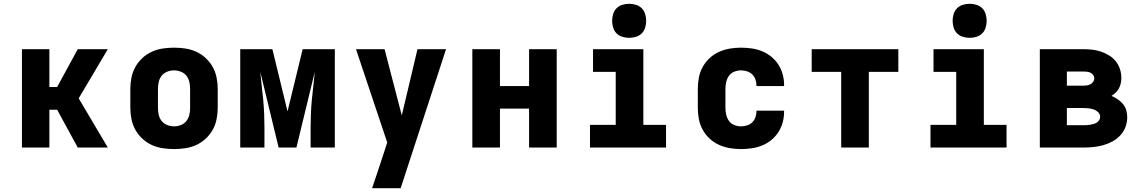

<svg xmlns="http://www.w3.org/2000/svg" viewBox="-20 -780 6040 1015"><path d="M391 0 282 -200H241V0H96V-520H241V-320H282L391 -520H550L396 -260L550 0Z M900 8Q870 8 840 3.5Q810 -1 782.5 -13.5Q755 -26 732.5 -47Q710 -68 695.5 -94Q681 -120 675 -150Q669 -180 669 -210V-310Q669 -340 675 -370Q681 -400 695.5 -426Q710 -452 732.5 -473Q755 -494 782.5 -506.5Q810 -519 840 -523.5Q870 -528 900 -528Q930 -528 960 -523.5Q990 -519 1017.5 -506.5Q1045 -494 1067.5 -473Q1090 -452 1104.5 -426Q1119 -400 1125 -370Q1131 -340 1131 -310V-210Q1131 -180 1125 -150Q1119 -120 1104.5 -94Q1090 -68 1067.5 -47Q1045 -26 1017.5 -13.5Q990 -1 960 3.5Q930 8 900 8ZM900 -112Q918 -112 936 -119Q954 -126 965.5 -140.5Q977 -155 981 -173.5Q985 -192 985 -210V-310Q985 -328 981 -346.5Q977 -365 965.5 -379.5Q954 -394 936 -401Q918 -408 900 -408Q882 -408 864 -401Q846 -394 834.5 -379.5Q823 -365 819 -346.5Q815 -328 815 -310V-210Q815 -192 819 -173.5Q823 -155 834.5 -140.5Q846 -126 864 -119Q882 -112 900 -112Z M1250 0V-520H1420L1500 -191L1580 -520H1750V0H1622V-104Q1622 -141 1623.5 -178Q1625 -215 1628.5 -252Q1632 -289 1636.5 -326Q1641 -363 1644 -400L1547 0H1453L1356 -400Q1359 -363 1363.5 -326Q1368 -289 1371.5 -252Q1375 -215 1376.5 -178Q1378 -141 1378 -104V0Z M1947 215Q1963 168 1978.5 121.5Q1994 75 2009 29L2027 -27L1862 -520H2013L2104 -170L2187 -520H2338L2098 215Z M2477 0V-520H2623V-325H2777V-520H2923V0H2777V-206H2623V0Z M3099 0V-120H3235V-400H3115V-520H3381V-120H3501V0ZM3306 -580Q3288 -580 3270 -585.5Q3252 -591 3239.5 -603.5Q3227 -616 3221.5 -634Q3216 -652 3216 -670Q3216 -688 3221.5 -706Q3227 -724 3239.5 -736.5Q3252 -749 3270 -754.5Q3288 -760 3306 -760Q3324 -760 3342 -754.5Q3360 -749 3372.5 -736.5Q3385 -724 3390.5 -706Q3396 -688 3396 -670Q3396 -652 3390.5 -634Q3385 -616 3372.5 -603.5Q3360 -591 3342 -585.5Q3324 -580 3306 -580Z M3897 8Q3867 8 3837.5 3Q3808 -2 3780.5 -14.5Q3753 -27 3731 -47.5Q3709 -68 3694.5 -94.5Q3680 -121 3674.5 -150.5Q3669 -180 3669 -210V-310Q3669 -340 3674.5 -369.5Q3680 -399 3694.5 -425.5Q3709 -452 3731 -472.5Q3753 -493 3780.5 -505.5Q3808 -518 3837.5 -523Q3867 -528 3897 -528Q3925 -528 3953.5 -524Q3982 -520 4008 -509.5Q4034 -499 4056.5 -481Q4079 -463 4094.5 -439Q4110 -415 4117.5 -387.5Q4125 -360 4125 -332V-325H3979V-328Q3979 -344 3973.5 -360Q3968 -376 3956.5 -387Q3945 -398 3929 -403Q3913 -408 3897 -408Q3879 -408 3861.5 -401Q3844 -394 3833.5 -379Q3823 -364 3819 -346Q3815 -328 3815 -310V-210Q3815 -192 3819 -174Q3823 -156 3833.5 -141Q3844 -126 3861.5 -119Q3879 -112 3897 -112Q3913 -112 3929 -117Q3945 -122 3956.5 -133Q3968 -144 3973.5 -160Q3979 -176 3979 -192V-195H4125V-188Q4125 -160 4117.5 -132.5Q4110 -105 4094.5 -81Q4079 -57 4056.5 -39Q4034 -21 4008 -10.5Q3982 0 3953.5 4Q3925 8 3897 8Z M4427 0V-400H4271V-520H4729V-400H4573V0Z M4899 0V-120H5035V-400H4915V-520H5181V-120H5301V0ZM5106 -580Q5088 -580 5070 -585.5Q5052 -591 5039.5 -603.5Q5027 -616 5021.5 -634Q5016 -652 5016 -670Q5016 -688 5021.5 -706Q5027 -724 5039.5 -736.5Q5052 -749 5070 -754.5Q5088 -760 5106 -760Q5124 -760 5142 -754.5Q5160 -749 5172.5 -736.5Q5185 -724 5190.5 -706Q5196 -688 5196 -670Q5196 -652 5190.5 -634Q5185 -616 5172.5 -603.5Q5160 -591 5142 -585.5Q5124 -580 5106 -580Z M5706 0H5477V-520H5706Q5729 -520 5753 -517.5Q5777 -515 5799.5 -507.5Q5822 -500 5842.5 -487.5Q5863 -475 5878 -456.5Q5893 -438 5900.5 -415Q5908 -392 5908 -368Q5908 -354 5905 -340Q5902 -326 5895.5 -313.5Q5889 -301 5878.5 -291Q5868 -281 5856 -273Q5874 -265 5889.5 -254.5Q5905 -244 5917 -229.5Q5929 -215 5934 -197Q5939 -179 5939 -160Q5939 -133 5929.5 -108Q5920 -83 5901.5 -63.5Q5883 -44 5859.5 -31.5Q5836 -19 5810.5 -12Q5785 -5 5758.5 -2.5Q5732 0 5706 0ZM5620 -327H5706Q5716 -327 5726 -328.5Q5736 -330 5744.5 -334.5Q5753 -339 5759 -347.5Q5765 -356 5765 -366Q5765 -376 5759 -384Q5753 -392 5744 -396Q5735 -400 5725 -401Q5715 -402 5706 -402H5620ZM5620 -118H5706Q5715 -118 5724.5 -118.5Q5734 -119 5743 -120.5Q5752 -122 5761 -124.5Q5770 -127 5778 -132Q5786 -137 5791 -145Q5796 -153 5796 -162Q5796 -176 5785.5 -186.5Q5775 -197 5761.5 -201.5Q5748 -206 5734 -207.5Q5720 -209 5706 -209H5620Z"/></svg>

Font: Iosevka Heavy Extended
Style: Regular
Weight: 900
Width: 7
Monospace: yes
Designer: Belleve Invis
Foundry: Belleve Invis
Version: Version 32.5.0; ttfautohint (v1.8.4)